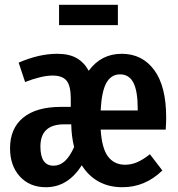

<svg xmlns="http://www.w3.org/2000/svg" viewBox="-20 -768 746 803"><path d="M673 -226H401Q406 -147 432 -113Q458 -79 503 -79Q529 -79 553.5 -89.5Q578 -100 607 -123L659 -55Q587 15 492 15Q435 15 392 -9Q349 -33 322 -77Q264 15 172 15Q104 15 63 -30Q22 -75 22 -148Q22 -231 77 -276Q132 -321 235 -321H276V-356Q276 -409 258.5 -430.5Q241 -452 200 -452Q155 -452 85 -425L58 -506Q143 -543 219 -543Q269 -543 300.5 -525Q332 -507 351 -472Q403 -543 489 -543Q575 -543 625 -475Q675 -407 675 -277Q675 -254 673 -226ZM556 -313Q556 -387 538 -422Q520 -457 482 -457Q445 -457 425 -421.5Q405 -386 401 -306H556ZM290 -153Q279 -197 278 -247V-248H248Q149 -248 149 -155Q149 -75 204 -75Q230 -75 251 -94Q272 -113 290 -153ZM227 -663V-748H473V-663Z"/></svg>

Font: Fira Sans Compressed Medium
Style: Regular
Weight: 500
Width: 1
Designer: bBox Type GmbH & Carrois Corporate GbR & Edenspiekermann AG
Foundry: bBox Type GmbH & Carrois Corporate GbR & Edenspiekermann AG
Version: Version 4.301